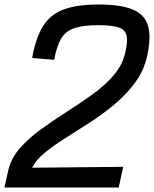

<svg xmlns="http://www.w3.org/2000/svg" viewBox="-41 -834 685 854"><path d="M-21 0 -5 -73Q7 -128 46 -173Q85 -218 140 -258Q195 -298 255.5 -336.5Q316 -375 371.5 -415Q427 -455 466 -501Q505 -547 517 -603Q528 -652 521.5 -677.5Q515 -703 485 -712.5Q455 -722 395 -722Q328 -722 289 -708.5Q250 -695 230.5 -661.5Q211 -628 200 -568L102 -576Q118 -666 150.5 -718Q183 -770 242.5 -792Q302 -814 398 -814Q495 -814 548.5 -792Q602 -770 617 -720.5Q632 -671 614 -587Q600 -522 562 -469.5Q524 -417 472 -373Q420 -329 363 -292Q306 -255 252.5 -221.5Q199 -188 159 -155.5Q119 -123 102 -88L507 -92L487 0Z"/></svg>

Font: Victor Mono Thin
Style: Bold Italic
Weight: 700
Italic angle: -12°
Monospace: yes
Version: Version 1.561;gftools[0.9.30]